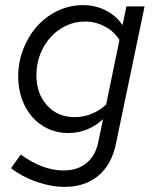

<svg xmlns="http://www.w3.org/2000/svg" viewBox="-20 -513 605 749"><path d="M246 6Q204 6 168 -10.5Q132 -27 106 -56.5Q80 -86 65.5 -126.5Q51 -167 51 -214Q51 -271 71 -322Q91 -373 125 -411Q159 -449 205.5 -471Q252 -493 303 -493Q352 -493 392.5 -472.5Q433 -452 458 -415L473 -488H544L432 49Q415 130 363 173Q311 216 232 216Q179 216 122 196Q65 176 23 143L61 90Q104 121 145.5 136.5Q187 152 228 152Q282 152 317 123.5Q352 95 363 43L382 -48Q354 -22 319.5 -8Q285 6 246 6ZM122 -220Q122 -148 163.5 -102Q205 -56 271 -56Q305 -56 336.5 -68.5Q368 -81 394 -105L446 -357Q426 -390 389.5 -409.5Q353 -429 312 -429Q272 -429 237.5 -412.5Q203 -396 177.5 -368Q152 -340 137 -302Q122 -264 122 -220Z"/></svg>

Font: Red Hat Text
Style: Italic
Weight: 400
Italic angle: -12°
Designer: Pentagram / MCKL
Foundry: Pentagram / MCKL
Version: Version 1.005; Red Hat Text Italic